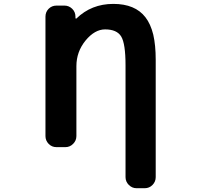

<svg xmlns="http://www.w3.org/2000/svg" viewBox="-20 -784 1040 1000"><path d="M691.4 196.3Q668 196.3 650.9 179.2Q633.8 162.1 633.8 138.7V-444.3Q633.8 -556.6 611.3 -593.8Q588.9 -630.9 527.3 -630.9Q473.6 -630.9 425.8 -573.2Q377.9 -514.6 377.9 -439.5V-75.2Q377.9 -51.8 360.8 -34.7Q343.8 -17.6 320.3 -17.6H274.4Q250 -17.6 233.4 -34.7Q216.8 -51.8 216.8 -75.2V-697.3Q216.8 -721.7 233.4 -738.3Q250 -754.9 274.4 -754.9H315.4Q338.9 -754.9 356 -738.3Q373 -721.7 373 -697.3V-690.4Q373 -688.5 374.5 -687.5Q376 -686.5 377.9 -687.5Q456.1 -763.7 570.3 -763.7Q683.6 -763.7 737.3 -694.3Q764.6 -659.2 778.3 -603.5Q791 -547.9 791 -472.7V138.7Q791 162.1 774.4 179.2Q757.8 196.3 733.4 196.3Z"/></svg>

Font: Rounded Mgen+ 1m bold
Style: Bold
Weight: 700
Designer: [Source Han Sans]
Ryoko NISHIZUKA  (kana & ideographs); Paul D. Hunt (Latin, Greek & Cyrillic); Wenlong ZHANG  (bopomofo
Version: Version 1.059.20150602